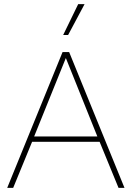

<svg xmlns="http://www.w3.org/2000/svg" viewBox="-20 -913 640 933"><path d="M585 0H556L464 -224H136L44 0H15L284 -660H316ZM146 -250H453L300 -631ZM360 -893H391L311 -743H287Z"/></svg>

Font: Work Sans ExtraLight
Style: Regular
Weight: 200
Designer: Wei Huang
Foundry: Wei Huang
Version: Version 2.010; ttfautohint (v1.8.3)